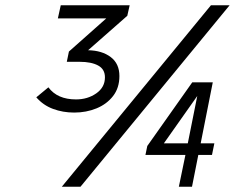

<svg xmlns="http://www.w3.org/2000/svg" viewBox="-20 -710 954 730"><path d="M118 -340 164 -378Q198 -332 269 -332Q313 -332 346 -355Q379 -378 379 -416Q379 -447 353 -461Q327 -475 283 -475H234L242 -514L384 -640H200L211 -690H473L464 -650L315 -519Q368 -518 401 -493Q434 -468 434 -421Q434 -376 410 -345Q386 -314 347 -298Q308 -282 262 -282Q219 -282 181.5 -296Q144 -310 118 -340ZM215 0 782 -690H853L286 0ZM533 -121 540 -155 711 -397H789L743 -165H795L786 -121H734L710 0H660L685 -121ZM603 -165H694L730 -345Z"/></svg>

Font: Radio Canada Condensed Light
Style: Italic
Weight: 300
Width: 3
Italic angle: -12°
Designer: Charles Daoud, Etienne Aubert Bonn, Alexandre Saumier Demers, Jacques Le Bailly
Foundry: Radio-Canada
Version: Version 2.104; ttfautohint (v1.8.4.7-5d5b);gftools[0.9.28.de